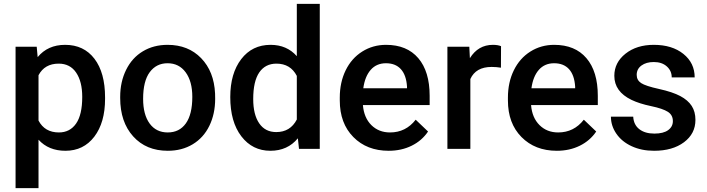

<svg xmlns="http://www.w3.org/2000/svg" viewBox="-20 -770 3659 993"><path d="M523.4 -258.8Q523.4 -136.2 467.8 -63.2Q412.1 9.8 318.4 9.8Q231.4 9.8 179.2 -47.4V203.1H60.5V-528.3H169.9L174.8 -474.6Q227.1 -538.1 316.9 -538.1Q413.6 -538.1 468.5 -466.1Q523.4 -394 523.4 -266.1ZM405.3 -269Q405.3 -348.1 373.8 -394.5Q342.3 -440.9 283.7 -440.9Q210.9 -440.9 179.2 -380.9V-146.5Q211.4 -85 284.7 -85Q341.3 -85 373.3 -130.6Q405.3 -176.3 405.3 -269Z M601.6 -269Q601.6 -346.7 632.3 -408.9Q663.1 -471.2 718.8 -504.6Q774.4 -538.1 846.7 -538.1Q953.6 -538.1 1020.3 -469.2Q1086.9 -400.4 1092.3 -286.6L1092.8 -258.8Q1092.8 -180.7 1062.7 -119.1Q1032.7 -57.6 976.8 -23.9Q920.9 9.8 847.7 9.8Q735.8 9.8 668.7 -64.7Q601.6 -139.2 601.6 -263.2ZM720.2 -258.8Q720.2 -177.2 753.9 -131.1Q787.6 -85 847.7 -85Q907.7 -85 941.2 -131.8Q974.6 -178.7 974.6 -269Q974.6 -349.1 940.2 -396Q905.8 -442.9 846.7 -442.9Q788.6 -442.9 754.4 -396.7Q720.2 -350.6 720.2 -258.8Z M1170.9 -268.1Q1170.9 -390.1 1227.5 -464.1Q1284.2 -538.1 1379.4 -538.1Q1463.4 -538.1 1515.1 -479.5V-750H1633.8V0H1526.4L1520.5 -54.7Q1467.3 9.8 1378.4 9.8Q1285.6 9.8 1228.3 -64.9Q1170.9 -139.6 1170.9 -268.1ZM1289.6 -257.8Q1289.6 -177.2 1320.6 -132.1Q1351.6 -86.9 1408.7 -86.9Q1481.4 -86.9 1515.1 -151.9V-377.4Q1482.4 -440.9 1409.7 -440.9Q1352.1 -440.9 1320.8 -395.3Q1289.6 -349.6 1289.6 -257.8Z M1990.2 9.8Q1877.4 9.8 1807.4 -61.3Q1737.3 -132.3 1737.3 -250.5V-265.1Q1737.3 -344.2 1767.8 -406.5Q1798.3 -468.8 1853.5 -503.4Q1908.7 -538.1 1976.6 -538.1Q2084.5 -538.1 2143.3 -469.2Q2202.1 -400.4 2202.1 -274.4V-226.6H1856.9Q1862.3 -161.1 1900.6 -123Q1939 -85 1997.1 -85Q2078.6 -85 2129.9 -150.9L2193.8 -89.8Q2162.1 -42.5 2109.1 -16.4Q2056.2 9.8 1990.2 9.8ZM1976.1 -442.9Q1927.2 -442.9 1897.2 -408.7Q1867.2 -374.5 1858.9 -313.5H2085V-322.3Q2081.1 -381.8 2053.2 -412.4Q2025.4 -442.9 1976.1 -442.9Z M2570.8 -419.9Q2547.4 -423.8 2522.5 -423.8Q2440.9 -423.8 2412.6 -361.3V0H2293.9V-528.3H2407.2L2410.2 -469.2Q2453.1 -538.1 2529.3 -538.1Q2554.7 -538.1 2571.3 -531.2Z M2859.9 9.8Q2747.1 9.8 2677 -61.3Q2606.9 -132.3 2606.9 -250.5V-265.1Q2606.9 -344.2 2637.5 -406.5Q2668 -468.8 2723.1 -503.4Q2778.3 -538.1 2846.2 -538.1Q2954.1 -538.1 3012.9 -469.2Q3071.8 -400.4 3071.8 -274.4V-226.6H2726.6Q2731.9 -161.1 2770.3 -123Q2808.6 -85 2866.7 -85Q2948.2 -85 2999.5 -150.9L3063.5 -89.8Q3031.7 -42.5 2978.8 -16.4Q2925.8 9.8 2859.9 9.8ZM2845.7 -442.9Q2796.9 -442.9 2766.8 -408.7Q2736.8 -374.5 2728.5 -313.5H2954.6V-322.3Q2950.7 -381.8 2922.9 -412.4Q2895 -442.9 2845.7 -442.9Z M3460 -143.6Q3460 -175.3 3433.8 -191.9Q3407.7 -208.5 3347.2 -221.2Q3286.6 -233.9 3246.1 -253.4Q3157.2 -296.4 3157.2 -377.9Q3157.2 -446.3 3214.8 -492.2Q3272.5 -538.1 3361.3 -538.1Q3456.1 -538.1 3514.4 -491.2Q3572.8 -444.3 3572.8 -369.6H3454.1Q3454.1 -403.8 3428.7 -426.5Q3403.3 -449.2 3361.3 -449.2Q3322.3 -449.2 3297.6 -431.2Q3272.9 -413.1 3272.9 -382.8Q3272.9 -355.5 3295.9 -340.3Q3318.8 -325.2 3388.7 -309.8Q3458.5 -294.4 3498.3 -273.2Q3538.1 -252 3557.4 -222.2Q3576.7 -192.4 3576.7 -149.9Q3576.7 -78.6 3517.6 -34.4Q3458.5 9.8 3362.8 9.8Q3297.9 9.8 3247.1 -13.7Q3196.3 -37.1 3168 -78.1Q3139.6 -119.1 3139.6 -166.5H3254.9Q3257.3 -124.5 3286.6 -101.8Q3315.9 -79.1 3364.3 -79.1Q3411.1 -79.1 3435.5 -96.9Q3460 -114.7 3460 -143.6Z"/></svg>

Font: Vazir Medium UI
Style: Medium-UI
Weight: 500
Designer: Saber Rastikerdar
Foundry: Saber Rastikerdar
Version: Version 30.0.0